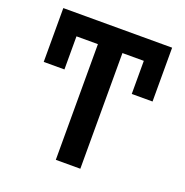

<svg xmlns="http://www.w3.org/2000/svg" viewBox="-130 -844 925 962"><g transform="rotate(20 332.5 -363.5)"><path d="M45.5 -727.3H625.7V-440.3H514.9V-616.8H400.9V0H270.2V-616.8H155.9V-440.3H45.5Z"/></g></svg>

Font: Inter P Semi Bold
Style: Regular
Weight: 600
Designer: Rasmus Andersson
Foundry: rsms
Version: Version 3.018;git-588b23468